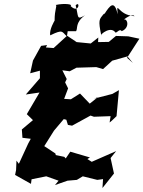

<svg xmlns="http://www.w3.org/2000/svg" viewBox="-20 -915 722 967"><path d="M544 -308 567 -330 579 -461 546 -442 453 -418 472 -425 432 -393 383 -444 337 -415 303 -417 323 -470 308 -500 316 -517 294 -561 331 -556 365 -574 465 -577 499 -567 547 -611 526 -604 622 -631 649 -598 620 -624 682 -720 626 -732 564 -734 528 -704 474 -703 475 -726 437 -696 366 -703 318 -735 250 -673 211 -676 217 -688 187 -684 146 -610 132 -546 181 -559V-521L110 -439L179 -449L115 -340L146 -310L90 -263L93 -221L135 -216L122 -192L75 -90L63 -106L61 -59L56 -34L136 11L139 -12L213 -27L275 -5L257 17L320 -5L367 -9L397 -27L470 -9L499 -13L496 32L554 -41L537 -119L565 -154L442 -100L420 -114L433 -122L334 -151L311 -117L304 -125L261 -134L259 -142L203 -179L252 -257L301 -315L314 -312L322 -286L343 -282L436 -333L453 -327L537 -330L532 -298ZM321 -758H363C373 -770 357 -801 408 -838C364 -813 377 -828 361 -888C385 -915 379 -842 335 -885C350 -893 305 -900 261 -890C269 -884 255 -871 255 -811C255 -811 227 -766 233 -737C300 -770 291 -754 317 -732ZM558 -757C564 -737 580 -776 593 -758C642 -778 617 -838 595 -810C661 -863 661 -823 652 -835C575 -838 565 -918 573 -843C556 -913 537 -895 502 -838C536 -867 464 -821 503 -845C479 -817 474 -815 490 -737C480 -738 544 -794 566 -743Z"/></svg>

Font: Asimov Aggro
Style: It
Weight: 500
Designer: Google
Version: Version 2.000980; 2014